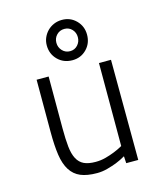

<svg xmlns="http://www.w3.org/2000/svg" viewBox="-113 -831 784 925"><g transform="rotate(-15 279.0 -368.5)"><path d="M462 -500 464 0H404L402 -35Q380 -22 355 -12Q334 -4 308.5 3Q283 10 257 10Q207 10 175 -3.5Q143 -17 124 -47Q105 -77 98 -124Q91 -171 91 -239V-500H151V-241Q151 -187 155 -149.5Q159 -112 171.5 -88.5Q184 -65 206 -54.5Q228 -44 264 -44Q290 -44 314 -50.5Q338 -57 358 -65Q381 -74 402 -86V-500ZM181 -647Q181 -668 189 -686Q197 -704 210.5 -717.5Q224 -731 242.5 -739Q261 -747 283 -747Q325 -747 353.5 -718Q382 -689 382 -647Q382 -604 353.5 -575Q325 -546 283 -546Q239 -546 210 -575Q181 -604 181 -647ZM229 -647Q229 -624 244.5 -607.5Q260 -591 283 -591Q306 -591 321 -607.5Q336 -624 336 -647Q336 -670 321 -686Q306 -702 283 -702Q260 -702 244.5 -686Q229 -670 229 -647Z"/></g></svg>

Font: Panefresco 250wt
Style: Regular
Weight: 300
Version: Version 1.000